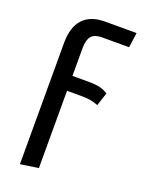

<svg xmlns="http://www.w3.org/2000/svg" viewBox="-141 -593 647 871"><g transform="rotate(20 182.5 -157.0)"><path d="M156 -378V-245H231Q267 -245 288 -240Q309 -235 328 -223L307 -159Q289 -166 271.5 -169.5Q254 -173 224 -173H156V200L69 213V-373Q69 -449 105 -488Q141 -527 210 -527H363L353 -455H218Q185 -454 170.5 -436Q156 -418 156 -378Z"/></g></svg>

Font: Fira Sans Compressed
Style: Regular
Weight: 400
Width: 1
Designer: bBox Type GmbH & Carrois Corporate GbR & Edenspiekermann AG
Foundry: bBox Type GmbH & Carrois Corporate GbR & Edenspiekermann AG
Version: Version 4.301